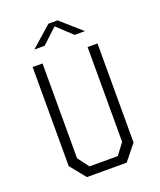

<svg xmlns="http://www.w3.org/2000/svg" viewBox="-168 -1045 956 1149"><g transform="rotate(-20 310.0 -471.0)"><path d="M183.5 0H436.5L516.5 -99V-730H453.5V-126L400 -55H220L166.5 -126V-730H103.5V-99ZM149 -825H214.5L310 -914L405.5 -825H471L339 -941.5H281Z"/></g></svg>

Font: Monaspace Krypton ExtraLight
Style: Regular
Weight: 200
Designer: Riley Cran & the Lettermatic Team
Foundry: Lettermatic
Version: Version 1.101 (Monaspace Krypton)